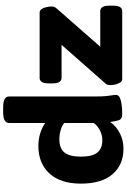

<svg xmlns="http://www.w3.org/2000/svg" viewBox="187 -981 802 1216"><g transform="rotate(-90 588.0 -373.0)"><path d="M254 8Q152 8 92.5 -61.5Q33 -131 33 -262Q33 -390 97 -460.5Q161 -531 273 -531Q315 -531 354 -518.5Q393 -506 417 -487V-716Q417 -735 433.5 -744.5Q450 -754 486 -754H516Q552 -754 568.5 -744.5Q585 -735 585 -716V-174Q585 -127 587.5 -102Q590 -77 592.5 -63.5Q595 -50 595 -39Q595 -22 573.5 -13.5Q552 -5 523.5 -2.5Q495 0 475 0Q446 0 438 -14.5Q430 -29 423 -76Q398 -39 353 -15.5Q308 8 254 8ZM309 -126Q342 -126 372 -142Q402 -158 417 -181V-367Q402 -381 373 -389.5Q344 -398 314 -398Q256 -398 230 -365.5Q204 -333 204 -261Q204 -191 229 -158.5Q254 -126 309 -126ZM695 0Q682 0 673.5 -13Q665 -26 661 -43.5Q657 -61 657 -75Q657 -82 658.5 -90Q660 -98 668 -107L912 -384H704Q668 -384 668 -440V-468Q668 -523 704 -523H1116Q1130 -523 1138.5 -510.5Q1147 -498 1151 -480.5Q1155 -463 1155 -448Q1155 -441 1153 -433Q1151 -425 1143 -416L900 -139H1125Q1160 -139 1160 -83V-55Q1160 0 1125 0Z"/></g></svg>

Font: Asap Semi Expanded ExtraBold
Style: Regular
Weight: 800
Width: 6
Designer: Pablo Cosgaya
Foundry: Omnibus-Type
Version: Version 3.001; ttfautohint (v1.8.4.7-5d5b)